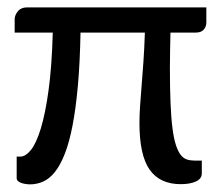

<svg xmlns="http://www.w3.org/2000/svg" viewBox="-20 -493 593 517"><path d="M535.6 -473.1V-432.6Q535.6 -421.4 528.6 -413.3Q521.5 -405.3 507.8 -405.3H439Q438.5 -379.4 438 -356.9Q437.5 -334.5 437.5 -312Q437.5 -255.4 439.2 -214.8Q440.9 -174.3 444.6 -146.5Q448.2 -118.7 453.9 -101.8Q459.5 -85 466.8 -75.7Q474.1 -66.4 483.6 -63.5Q493.2 -60.5 504.9 -60.5H523.4V-25.9Q523.4 -11.7 507.6 -4.4Q491.7 2.9 466.8 2.9Q410.6 2.9 383.1 -35.9Q355.5 -74.7 355.5 -162.1Q355.5 -183.1 357.2 -207.8Q358.9 -232.4 361.3 -262Q363.8 -291.5 366.2 -326.9Q368.7 -362.3 370.1 -405.3H196.8Q195.3 -324.2 189.7 -262.2Q184.1 -200.2 175.3 -154.8Q166.5 -109.4 154.5 -78.9Q142.6 -48.3 127.9 -30Q113.3 -11.7 96.4 -4.2Q79.6 3.4 61 3.4Q55.2 3.4 48.8 2.4Q42.5 1.5 37.1 -0.5Q31.7 -2.4 28.3 -5.6Q24.9 -8.8 24.9 -13.2V-71.3H34.7Q48.8 -71.3 63.2 -89.1Q77.6 -106.9 89.8 -146.7Q102.1 -186.5 110.8 -250.2Q119.6 -314 122.1 -405.3H19.5V-441.4Q19.5 -452.1 28.1 -462.6Q36.6 -473.1 52.7 -473.1Z"/></svg>

Font: Carlito
Style: Regular
Weight: 400
Designer: Lukasz Dziedzic
Foundry: tyPoland Lukasz Dziedzic
Version: Version 1.103; Beta1; all basic design good, some composites